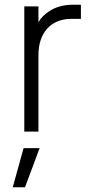

<svg xmlns="http://www.w3.org/2000/svg" viewBox="-20 -558 379 814"><path d="M143 0V-325C143 -418 195 -478 282 -478H323V-538H289C251 -538 218 -529 191 -512C170 -499 154 -483 143 -464V-531H83V0ZM86 236 148 70H80L34 236Z"/></svg>

Font: Plus Jakarta Sans Light
Style: Regular
Weight: 300
Designer: Gumpita Rahayu
Foundry: Tokotype
Version: Version 2.071;gftools[0.9.30]